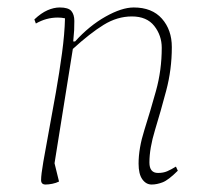

<svg xmlns="http://www.w3.org/2000/svg" viewBox="-20 -482 566 514"><path d="M102 12Q90 12 90 0Q90 -14 96 -49Q102 -84 111 -132Q120 -180 129.5 -234Q139 -288 146 -339.5Q153 -391 154 -433Q145 -435 135 -435Q119 -435 104.5 -431Q90 -427 76 -419L72 -430Q90 -447 107 -454.5Q124 -462 140 -462Q163 -462 171 -452.5Q179 -443 179 -426Q179 -411 178.5 -401Q178 -391 176 -371H181Q219 -413 262.5 -437.5Q306 -462 338 -462Q387 -462 413.5 -432Q440 -402 440 -356Q440 -296 425 -239.5Q410 -183 395 -134Q380 -85 380 -47Q380 -19 403 -19Q417 -19 427.5 -23.5Q438 -28 451 -36L456 -25Q431 0 415.5 6Q400 12 386 12Q371 12 361 -2Q351 -16 351 -44Q351 -85 366.5 -134Q382 -183 397.5 -238.5Q413 -294 413 -354Q413 -387 393 -412.5Q373 -438 333 -438Q294 -438 257.5 -415.5Q221 -393 175 -351L126 -45L138 4Q130 8 120 10Q110 12 102 12Z"/></svg>

Font: Petrona Thin
Style: Italic
Weight: 100
Italic angle: -9°
Designer: Ringo R. Seeber
Foundry: Ringo R. Seeber
Version: Version 2.001; ttfautohint (v1.8.3)